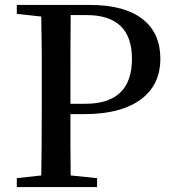

<svg xmlns="http://www.w3.org/2000/svg" viewBox="-20 -757 696 777"><path d="M266 -696Q265 -597 265 -394V-337H325Q514 -337 514 -519Q514 -696 330 -696ZM265 -295V-173Q265 -104 266 -47L373 -36V0H48V-36L147 -47Q149 -144 149 -343V-542Q148 -625 147 -690L48 -701V-737H343Q486 -737 559 -678Q629 -622 629 -519Q629 -419 558 -361Q477 -295 318 -295Z"/></svg>

Font: `n[OS CN SemiBold
Style: <[WOS[P|ûg*[NI>           
Weight: 600
Designer: Ryoko NISHIZUKA ¬âXZm¬º[P (kana & ideographs); Frank Grie√ühammer (Latin, Greek & Cyrillic); Wenlong ZHANG _ e¬á¬ü¬ô (b
Foundry: Adobe Systems Incorporated
Version: Version 1.00 April 7, 2017, initial release